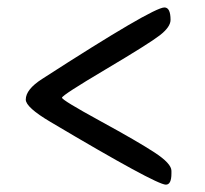

<svg xmlns="http://www.w3.org/2000/svg" viewBox="-20 -548 554 520"><path d="M425.3 -527.8Q441.9 -527.8 441.9 -494.1Q441.9 -475.1 413.1 -452.6Q384.3 -430.2 266.1 -360.1Q147.9 -290 147.9 -283.4Q147.9 -276.9 250.7 -220.7Q353.5 -164.6 398.9 -134.8Q444.3 -105 444.3 -85.4V-78.1Q444.3 -47.9 429.2 -47.9Q402.8 -47.9 116.7 -217.8Q49.8 -257.3 49.8 -278.3Q49.8 -305.7 93.8 -334Q394 -527.8 425.3 -527.8Z"/></svg>

Font: Averia Libre Light
Style: Regular
Weight: 300
Version: Version 1.002